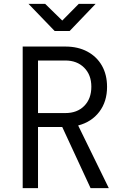

<svg xmlns="http://www.w3.org/2000/svg" viewBox="-20 -970 640 990"><path d="M97 0V-730H317Q382 -730 430.5 -704Q479 -678 505.5 -631.5Q532 -585 532 -522Q532 -446 492 -393.5Q452 -341 383 -323L541 0H447L301 -315H176V0ZM176 -387H317Q378 -387 414.5 -424Q451 -461 451 -523Q451 -584 414 -621Q377 -658 317 -658H176ZM262 -810 127 -950H213L301 -864L386 -950H473L339 -810Z"/></svg>

Font: Tiny Light
Style: Regular
Weight: 300
Monospace: yes
Designer: Philipp Nurullin, Konstantin Bulenkov
Foundry: JetBrains
Version: Version 2.251; ttfautohint (v1.8.4.7-5d5b)